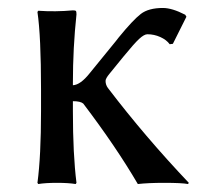

<svg xmlns="http://www.w3.org/2000/svg" viewBox="-20 -459 540 482"><path d="M83 -235Q83 -368 74 -429L76 -432Q119 -429 163 -433Q169 -433 170.5 -431.5Q172 -430 172 -423Q163 -339 163 -251V-245Q182 -246 205 -275L271 -356Q273 -359 278 -365Q314 -409 333.5 -424Q353 -439 389 -439Q412 -439 445 -422L448 -417L414 -349L406 -348Q398 -359 382.5 -366Q367 -373 350 -373Q342 -373 329.5 -361.5Q317 -350 290 -317L255 -274Q245 -262 245 -256Q245 -246 251 -238Q344 -116 454 0L452 3Q437 0 392 0Q352 0 326 3Q271 -91 189 -199Q182 -205 163 -205V-180Q163 -71 172 0L170 3Q152 0 123 0Q94 0 76 3L74 0Q83 -67 83 -180Z"/></svg>

Font: Libertinus Sans
Style: Regular
Weight: 400
Designer: Philipp H. Poll
Foundry: Khaled Hosny
Version: Version 6.1